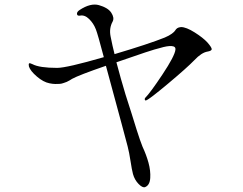

<svg xmlns="http://www.w3.org/2000/svg" viewBox="-20 -761 1040 823"><path d="M870 -578Q888 -557 887.5 -550Q887 -543 870 -540Q844 -536 813 -503Q781 -470 701 -403Q621 -336 607 -331Q603 -329 601 -333Q599 -337 602 -341Q624 -363 676.5 -442Q729 -521 732 -548Q734 -562 716 -563.5Q698 -565 665 -555Q633 -548 479 -494Q498 -422 518 -356Q530 -319 544.5 -273Q559 -227 565.5 -205.5Q572 -184 579.5 -163Q587 -142 591 -132Q607 -98 616.5 -63.5Q626 -29 624 2Q622 33 602 41Q591 45 574 27.5Q557 10 550 -15Q545 -34 539.5 -70.5Q534 -107 527 -134Q522 -155 434 -479Q318 -439 289 -423Q288 -422 278.5 -416.5Q269 -411 266 -410Q263 -409 253.5 -405.5Q244 -402 236.5 -401.5Q229 -401 217.5 -401Q206 -401 192 -404Q166 -409 138 -433Q110 -457 104 -476Q102 -486 104.5 -489Q107 -492 119 -486Q149 -470 225 -470Q266 -470 425 -516Q399 -615 391 -635Q381 -661 362 -679.5Q343 -698 323 -694Q311 -692 310 -701Q309 -710 321 -718Q368 -749 404 -739Q443 -728 457 -706.5Q471 -685 463 -669Q447 -640 454 -605Q462 -564 471 -529Q619 -573 686 -600Q705 -608 716.5 -616.5Q728 -625 731 -630.5Q734 -636 739.5 -640Q745 -644 756 -645Q778 -645 814.5 -622Q851 -599 870 -578Z"/></svg>

Font: TsukuhouMincho
Style: Regular
Weight: 400
Designer: Iose
Foundry: Typographish
Version: Version 1.001; ttfautohint (v1.8.3)